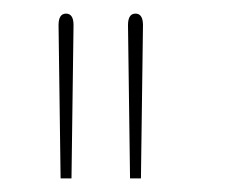

<svg xmlns="http://www.w3.org/2000/svg" viewBox="-20 -855 360 282"><path d="M171 -593 168 -818Q168 -835 179 -835Q190 -835 190 -818L187 -593ZM69 -593 66 -818Q66 -835 77 -835Q88 -835 88 -818L85 -593Z"/></svg>

Font: Grandiflora One
Style: Regular
Weight: 400
Designer: Haesung Cho
Foundry: JAMO
Version: Version 1.000; ttfautohint (v1.8.4.7-5d5b);gftools[0.9.28]